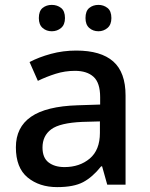

<svg xmlns="http://www.w3.org/2000/svg" viewBox="-20 -756 614 786"><path d="M292 -549Q393 -549 443.5 -504.5Q494 -460 494 -365V0H419L398 -75H394Q359 -31 320.5 -10.5Q282 10 214 10Q141 10 93 -29.5Q45 -69 45 -153Q45 -235 107 -278Q169 -321 298 -325L390 -328V-358Q390 -417 363 -441.5Q336 -466 287 -466Q246 -466 208 -454Q170 -442 135 -425L101 -502Q139 -522 188.5 -535.5Q238 -549 292 -549ZM317 -257Q225 -253 189.5 -226.5Q154 -200 154 -152Q154 -110 179 -91Q204 -72 244 -72Q306 -72 347.5 -107Q389 -142 389 -212V-259ZM139 -682Q139 -711 154.5 -723.5Q170 -736 192 -736Q214 -736 230 -723.5Q246 -711 246 -682Q246 -655 230 -641.5Q214 -628 192 -628Q170 -628 154.5 -641.5Q139 -655 139 -682ZM330 -682Q330 -711 345.5 -723.5Q361 -736 383 -736Q404 -736 420 -723.5Q436 -711 436 -682Q436 -655 420 -641.5Q404 -628 383 -628Q361 -628 345.5 -641.5Q330 -655 330 -682Z"/></svg>

Font: Noto Sans Kannada Medium
Style: Regular
Weight: 500
Designer: Jelle Bosma - Monotype Design Team
Foundry: Monotype Imaging Inc.
Version: Version 2.005; ttfautohint (v1.8.4.7-5d5b)